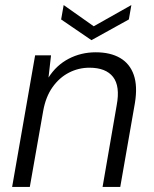

<svg xmlns="http://www.w3.org/2000/svg" viewBox="-20 -740 610 760"><path d="M28 0 119 -521H182L172 -433Q203 -482 252 -507.5Q301 -533 359 -533Q417 -533 455.5 -510.5Q494 -488 509.5 -443.5Q525 -399 514 -332L456 0H386L442 -324Q456 -399 427.5 -435.5Q399 -472 334 -472Q291 -472 253 -452.5Q215 -433 188 -395Q161 -357 151 -301L98 0ZM500 -720 490 -663 342 -581 222 -663 232 -720 351 -636Z"/></svg>

Font: DM Sans 10pt Light
Style: Italic
Weight: 300
Italic angle: -10°
Version: Version 4.004;gftools[0.9.30]